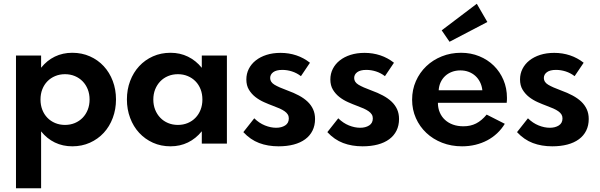

<svg xmlns="http://www.w3.org/2000/svg" viewBox="-20 -759 3170 1015"><path d="M593.2 -233.2Q593.2 -180.9 576.1 -135.5Q559.1 -90 528.4 -56.8Q497.7 -23.6 455.2 -4.5Q412.7 14.5 362.3 14.5Q311.8 14.5 270 -5.7Q228.2 -25.9 197.3 -64.5V236.4H64.5V-465.5H197.3V-400.9Q228.2 -439.5 270 -459.8Q311.8 -480 362.3 -480Q412.7 -480 455.2 -461.1Q497.7 -442.3 528.4 -409.1Q559.1 -375.9 576.1 -330.9Q593.2 -285.9 593.2 -233.2ZM453.6 -232.7Q453.6 -262.3 443.9 -286.8Q434.1 -311.4 416.8 -329.1Q399.5 -346.8 375.7 -356.8Q351.8 -366.8 323.6 -366.8Q295.5 -366.8 271.6 -356.8Q247.7 -346.8 230.5 -329.1Q213.2 -311.4 203.6 -286.8Q194.1 -262.3 194.1 -232.7Q194.1 -203.6 203.6 -178.9Q213.2 -154.1 230.5 -136.4Q247.7 -118.6 271.6 -108.6Q295.5 -98.6 323.6 -98.6Q351.8 -98.6 375.7 -108.6Q399.5 -118.6 416.8 -136.4Q434.1 -154.1 443.9 -178.9Q453.6 -203.6 453.6 -232.7Z M650.9 -233.2Q650.9 -285.9 668 -330.9Q685 -375.9 715.7 -409.1Q746.4 -442.3 788.6 -461.1Q830.9 -480 881.4 -480Q931.8 -480 973.6 -459.5Q1015.5 -439.1 1046.8 -400.5V-465.5H1179.5V0H1046.8V-65Q1015.5 -26.4 973.6 -5.9Q931.8 14.5 881.4 14.5Q830.9 14.5 788.6 -4.5Q746.4 -23.6 715.7 -56.8Q685 -90 668 -135.5Q650.9 -180.9 650.9 -233.2ZM790.5 -232.7Q790.5 -203.6 800.2 -179.1Q810 -154.5 827.3 -136.6Q844.5 -118.6 868.4 -108.6Q892.3 -98.6 920.5 -98.6Q948.6 -98.6 972.5 -108.6Q996.4 -118.6 1013.6 -136.6Q1030.9 -154.5 1040.5 -179.1Q1050 -203.6 1050 -232.7Q1050 -262.3 1040.5 -286.8Q1030.9 -311.4 1013.6 -329.1Q996.4 -346.8 972.5 -356.8Q948.6 -366.8 920.5 -366.8Q892.3 -366.8 868.4 -356.8Q844.5 -346.8 827.3 -328.9Q810 -310.9 800.2 -286.4Q790.5 -261.8 790.5 -232.7Z M1452.7 14.5Q1395.9 14.5 1349.8 -3Q1303.6 -20.5 1266.4 -60.5L1324.1 -133.6Q1350 -108.2 1380.5 -95.9Q1410.9 -83.6 1440 -83.6Q1468.2 -83.6 1487.5 -95.9Q1506.8 -108.2 1506.8 -133.2Q1506.8 -145 1501.1 -154.1Q1495.5 -163.2 1484.5 -170.9Q1473.6 -178.6 1458.2 -185.5Q1442.7 -192.3 1423.2 -199.5Q1400.9 -207.7 1375.9 -218.9Q1350.9 -230 1330.2 -246.1Q1309.5 -262.3 1295.9 -284.8Q1282.3 -307.3 1282.3 -339.1Q1282.3 -369.1 1295.2 -394.8Q1308.2 -420.5 1331.8 -439.3Q1355.5 -458.2 1388.9 -468.9Q1422.3 -479.5 1463.2 -479.5Q1506.8 -479.5 1546.4 -466.4Q1585.9 -453.2 1618.6 -427.3L1570.9 -356.4Q1549.1 -373.2 1523.6 -381.4Q1498.2 -389.5 1472.3 -389.5Q1440.9 -389.5 1424.5 -377.5Q1408.2 -365.5 1408.2 -346.4Q1408.2 -325 1431.1 -311.1Q1454.1 -297.3 1499.1 -280.9Q1533.2 -268.6 1560.2 -254.1Q1587.3 -239.5 1606.1 -221.6Q1625 -203.6 1635.2 -181.1Q1645.5 -158.6 1645.5 -130Q1645.5 -95.5 1632 -68.4Q1618.6 -41.4 1593.6 -23Q1568.6 -4.5 1533 5Q1497.3 14.5 1452.7 14.5Z M1896.8 14.5Q1840 14.5 1793.9 -3Q1747.7 -20.5 1710.5 -60.5L1768.2 -133.6Q1794.1 -108.2 1824.5 -95.9Q1855 -83.6 1884.1 -83.6Q1912.3 -83.6 1931.6 -95.9Q1950.9 -108.2 1950.9 -133.2Q1950.9 -145 1945.2 -154.1Q1939.5 -163.2 1928.6 -170.9Q1917.7 -178.6 1902.3 -185.5Q1886.8 -192.3 1867.3 -199.5Q1845 -207.7 1820 -218.9Q1795 -230 1774.3 -246.1Q1753.6 -262.3 1740 -284.8Q1726.4 -307.3 1726.4 -339.1Q1726.4 -369.1 1739.3 -394.8Q1752.3 -420.5 1775.9 -439.3Q1799.5 -458.2 1833 -468.9Q1866.4 -479.5 1907.3 -479.5Q1950.9 -479.5 1990.5 -466.4Q2030 -453.2 2062.7 -427.3L2015 -356.4Q1993.2 -373.2 1967.7 -381.4Q1942.3 -389.5 1916.4 -389.5Q1885 -389.5 1868.6 -377.5Q1852.3 -365.5 1852.3 -346.4Q1852.3 -325 1875.2 -311.1Q1898.2 -297.3 1943.2 -280.9Q1977.3 -268.6 2004.3 -254.1Q2031.4 -239.5 2050.2 -221.6Q2069.1 -203.6 2079.3 -181.1Q2089.5 -158.6 2089.5 -130Q2089.5 -95.5 2076.1 -68.4Q2062.7 -41.4 2037.7 -23Q2012.7 -4.5 1977 5Q1941.4 14.5 1896.8 14.5Z M2422.7 14.5Q2365.9 14.5 2317.5 -4.3Q2269.1 -23.2 2233.9 -56.4Q2198.6 -89.5 2178.6 -134.5Q2158.6 -179.5 2158.6 -231.8Q2158.6 -285 2178.6 -330.2Q2198.6 -375.5 2233.6 -408.9Q2268.6 -442.3 2315.7 -461.1Q2362.7 -480 2417.3 -480Q2469.1 -480 2513.6 -461.8Q2558.2 -443.6 2590.7 -411.6Q2623.2 -379.5 2641.6 -336.1Q2660 -292.7 2660 -241.8Q2660 -235.5 2659.8 -229.3Q2659.5 -223.2 2658.6 -215.5H2295Q2295 -187.7 2304.8 -164.8Q2314.5 -141.8 2332.3 -125.5Q2350 -109.1 2374.8 -100.2Q2399.5 -91.4 2430 -91.4Q2467.7 -91.4 2497 -106.4Q2526.4 -121.4 2552.7 -153.2L2648.6 -104.5Q2631.8 -76.8 2608.2 -54.5Q2584.5 -32.3 2555.7 -17Q2526.8 -1.8 2493.2 6.4Q2459.5 14.5 2422.7 14.5ZM2530 -281.8Q2527.3 -305.9 2517.5 -325.2Q2507.7 -344.5 2492.5 -358.2Q2477.3 -371.8 2457.3 -379.3Q2437.3 -386.8 2413.6 -386.8Q2389.5 -386.8 2369.1 -379.1Q2348.6 -371.4 2333.6 -357.5Q2318.6 -343.6 2309.5 -324.3Q2300.5 -305 2299.1 -281.8ZM2500.5 -739.1 2556.4 -642.7 2356.4 -538.2 2315 -598.6Z M2899.5 14.5Q2842.7 14.5 2796.6 -3Q2750.5 -20.5 2713.2 -60.5L2770.9 -133.6Q2796.8 -108.2 2827.3 -95.9Q2857.7 -83.6 2886.8 -83.6Q2915 -83.6 2934.3 -95.9Q2953.6 -108.2 2953.6 -133.2Q2953.6 -145 2948 -154.1Q2942.3 -163.2 2931.4 -170.9Q2920.5 -178.6 2905 -185.5Q2889.5 -192.3 2870 -199.5Q2847.7 -207.7 2822.7 -218.9Q2797.7 -230 2777 -246.1Q2756.4 -262.3 2742.7 -284.8Q2729.1 -307.3 2729.1 -339.1Q2729.1 -369.1 2742 -394.8Q2755 -420.5 2778.6 -439.3Q2802.3 -458.2 2835.7 -468.9Q2869.1 -479.5 2910 -479.5Q2953.6 -479.5 2993.2 -466.4Q3032.7 -453.2 3065.5 -427.3L3017.7 -356.4Q2995.9 -373.2 2970.5 -381.4Q2945 -389.5 2919.1 -389.5Q2887.7 -389.5 2871.4 -377.5Q2855 -365.5 2855 -346.4Q2855 -325 2878 -311.1Q2900.9 -297.3 2945.9 -280.9Q2980 -268.6 3007 -254.1Q3034.1 -239.5 3053 -221.6Q3071.8 -203.6 3082 -181.1Q3092.3 -158.6 3092.3 -130Q3092.3 -95.5 3078.9 -68.4Q3065.5 -41.4 3040.5 -23Q3015.5 -4.5 2979.8 5Q2944.1 14.5 2899.5 14.5Z"/></svg>

Font: Spartan
Style: Bold
Weight: 700
Designer: Matt Bailey, Mirko Velimirovic
Foundry: Matt Bailey
Version: Version 1.005